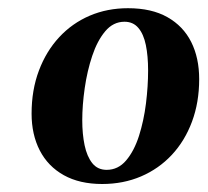

<svg xmlns="http://www.w3.org/2000/svg" viewBox="-20 -815 506 468"><path d="M292 -795Q349.5 -795 388 -773.2Q426.5 -751.5 446 -712.8Q465.5 -674 465.5 -622Q465.5 -565.5 448 -518.5Q430.5 -471.5 398.8 -437.5Q367 -403.5 323.8 -385Q280.5 -366.5 229 -366.5Q174 -366.5 135.5 -388Q97 -409.5 77 -448.2Q57 -487 57 -538Q57 -595.5 74.8 -642.8Q92.5 -690 124.2 -724.2Q156 -758.5 198.8 -776.8Q241.5 -795 292 -795ZM283.5 -762Q256 -762 236.5 -738.8Q217 -715.5 204.8 -678.8Q192.5 -642 186.5 -600.2Q180.5 -558.5 180.5 -522Q180.5 -488.5 186.2 -461Q192 -433.5 205 -417.2Q218 -401 240 -401Q268 -401 287.5 -424Q307 -447 318.8 -483.8Q330.5 -520.5 335.8 -562.8Q341 -605 341 -643Q341 -678.5 335.5 -705.2Q330 -732 317.2 -747Q304.5 -762 283.5 -762Z"/></svg>

Font: Merriweather 96pt ExtraBold
Style: Italic
Weight: 800
Italic angle: -7.8°
Version: Version 2.101